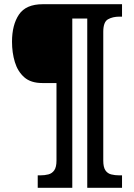

<svg xmlns="http://www.w3.org/2000/svg" viewBox="-20 -780 635 911"><path d="M159 111V52H171Q192 52 209.5 47.5Q227 43 237.5 28Q248 13 248 -18V-386H181Q126 -386 95 -413.5Q64 -441 50.5 -485.5Q37 -530 37 -582Q37 -662 70 -711Q103 -760 183 -760H559V-701H546Q515 -701 492.5 -688.5Q470 -676 470 -629V-18Q470 13 480 28Q490 43 507.5 47.5Q525 52 546 52H559V111H394V-692H323V111Z"/></svg>

Font: Noto Serif Lao SemiCondensed Black
Style: Regular
Weight: 900
Width: 4
Designer: Monotype Design Team
Foundry: Monotype Imaging Inc.
Version: Version 2.003; ttfautohint (v1.8.4.7-5d5b)